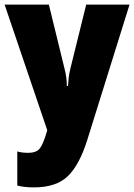

<svg xmlns="http://www.w3.org/2000/svg" viewBox="-20 -573 582 833"><path d="M0 -553 185 -8 182 2Q168 50 153.5 70Q139 90 102 90Q74 90 55 84V232Q85 240 127 240Q224 240 274.5 191Q325 142 359 33L542 -553H354L285 -274Q280 -254 278 -235Q276 -216 275 -200H270Q270 -237 260 -275L192 -553Z"/></svg>

Font: Noto Sans Display SemiCondensed Black
Style: Regular
Weight: 900
Width: 4
Designer: Monotype Design Team
Foundry: Monotype Imaging Inc.
Version: Version 1.900